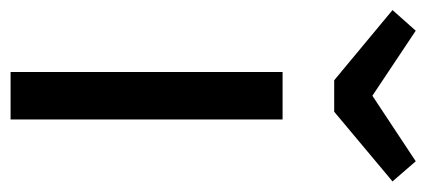

<svg xmlns="http://www.w3.org/2000/svg" viewBox="-272 -578 825 372"><g transform="rotate(90 141.0 -392.5)"><path d="M95 -527H187V0H95ZM141 -701 268 -785 307 -740 172 -627H111L-25 -740L15 -785Z"/></g></svg>

Font: Fira Sans Variable
Style: Regular
Weight: 400
Designer: Carrois Corporate & Edenspiekermann AG
Foundry: Carrois Corporate GbR & Edenspiekermann AG
Version: Version 4.202